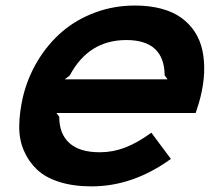

<svg xmlns="http://www.w3.org/2000/svg" viewBox="-20 -660 788 690"><path d="M212.9 -375H582L571.8 -389.2Q570.3 -516.1 434.1 -516.1Q298.3 -516.1 231 -389.2ZM700.2 -310.1Q696.8 -294.4 683.1 -253.9H183.1L192.9 -240.2Q192.9 -178.7 229.5 -145.8Q266.1 -112.8 338.9 -112.8Q385.3 -112.8 429.4 -129.6Q473.6 -146.5 523.9 -183.1L594.2 -88.9Q457.5 9.8 309.1 9.8Q243.7 9.8 193.4 -6.1Q143.1 -22 112.8 -50.8Q82.5 -79.6 65.4 -119.6Q48.3 -159.7 49.1 -207.5Q49.8 -255.4 62 -310.1Q79.1 -381.3 115.7 -441.9Q152.3 -502.4 203.6 -546.4Q254.9 -590.3 322.3 -615.2Q389.6 -640.1 464.8 -640.1Q517.6 -640.1 560.1 -628.7Q602.5 -617.2 631.8 -595.9Q661.1 -574.7 680.4 -544.9Q699.7 -515.1 707.5 -478.3Q715.3 -441.4 713.6 -399.2Q711.9 -356.9 700.2 -310.1Z"/></svg>

Font: Sinkin Sans 600 SemiBold Italic
Style: Regular
Weight: 600
Italic angle: -112°
Designer: Keith Bates
Foundry: K-Type
Version: Sinkin Sans (version 1.0)  by Keith Bates   •   © 2014   www